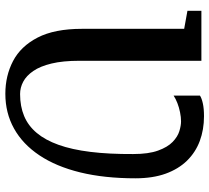

<svg xmlns="http://www.w3.org/2000/svg" viewBox="-53 -740 802 736"><g transform="rotate(90 348.0 -372.0)"><path d="M339.5 8.5Q270.5 8.5 214 -21Q157.5 -50.5 124 -115.2Q90.5 -180 90.5 -285.5V-677L21.5 -689.5V-743H213V-275Q213 -212 223.5 -168.5Q234 -125 252.2 -98.5Q270.5 -72 293.2 -60Q316 -48 340.5 -48Q387.5 -48 424.8 -63.5Q462 -79 489.5 -111.8Q517 -144.5 535.2 -195.5Q553.5 -246.5 562.2 -317.5Q571 -388.5 570.5 -481.5Q570.5 -540.5 557.2 -577Q544 -613.5 524 -632.8Q504 -652 482.8 -658.5Q461.5 -665 445.5 -665Q429 -665 410.5 -661.2Q392 -657.5 375.2 -651Q358.5 -644.5 346.5 -636.5V-737.5Q356 -744 376 -748.5Q396 -753 425.5 -753Q477 -753 520.5 -736.8Q564 -720.5 596 -687.8Q628 -655 645.8 -605.8Q663.5 -556.5 663.5 -490Q663.5 -371 640.8 -278.2Q618 -185.5 575.2 -121.8Q532.5 -58 472.8 -24.8Q413 8.5 339.5 8.5Z"/></g></svg>

Font: Merriweather 24pt SemiBold
Style: Regular
Weight: 600
Designer: Eben Sorkin
Foundry: Eben Sorkin
Version: Version 2.100